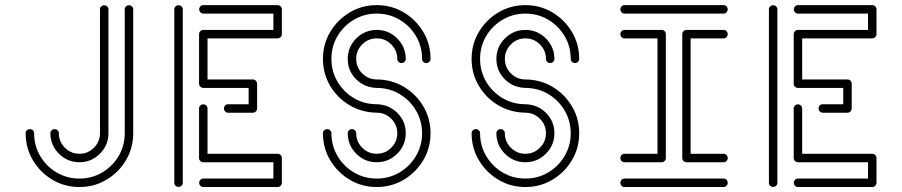

<svg xmlns="http://www.w3.org/2000/svg" viewBox="-20 -733 3538 753"><path d="M291.5 -96.7Q244.6 -96.7 211.2 -130.1Q177.7 -163.6 177.7 -210.4Q177.7 -217.3 182.6 -221.9Q187.5 -226.6 194.3 -226.6Q201.2 -226.6 206.1 -221.9Q210.9 -217.3 210.9 -210.4Q210.9 -177.2 234.6 -153.6Q258.3 -129.9 291.5 -129.9Q324.7 -129.9 348.4 -153.6Q372.1 -177.2 372.1 -210.4V-696.3Q372.1 -703.1 377 -707.8Q381.8 -712.4 388.7 -712.4Q395.5 -712.4 400.4 -707.8Q405.3 -703.1 405.3 -696.3V-210.4Q405.3 -163.6 371.8 -130.1Q338.4 -96.7 291.5 -96.7ZM291.5 0.5Q233.4 0.5 185.5 -28.1Q137.7 -56.6 109.1 -104.5Q80.6 -152.3 80.6 -210.4Q80.6 -217.3 85.4 -221.9Q90.3 -226.6 97.2 -226.6Q104 -226.6 108.9 -221.9Q113.8 -217.3 113.8 -210.4Q113.8 -161.6 137.7 -121.1Q161.6 -80.6 202.1 -56.6Q242.7 -32.7 291.5 -32.7Q340.3 -32.7 380.9 -56.6Q421.4 -80.6 445.3 -121.1Q469.2 -161.6 469.2 -210.4V-696.3Q469.2 -703.1 474.1 -707.8Q479 -712.4 485.8 -712.4Q492.7 -712.4 497.6 -707.8Q502.4 -703.1 502.4 -696.3V-210.4Q502.4 -152.3 473.9 -104.5Q445.3 -56.6 397.5 -28.1Q349.6 0.5 291.5 0.5Z M680.2 0Q673.3 0 668.5 -4.6Q663.6 -9.3 663.6 -16.1V-696.3Q663.6 -703.1 668.5 -707.8Q673.3 -712.4 680.2 -712.4Q687 -712.4 691.9 -707.8Q696.8 -703.1 696.8 -696.3V-16.1Q696.8 -9.3 691.9 -4.6Q687 0 680.2 0ZM971.7 -291H874.5Q867.7 -291 863 -295.9Q858.4 -300.8 858.4 -307.6Q858.4 -314.5 863 -319.3Q867.7 -324.2 874.5 -324.2H955.1V-388.2H777.3Q770.5 -388.2 765.6 -393.1Q760.7 -397.9 760.7 -404.8V-599.1Q760.7 -606 765.6 -610.8Q770.5 -615.7 777.3 -615.7H1052.2V-679.7H777.3Q770.5 -679.7 765.9 -684.8Q761.2 -689.9 761.2 -696.3Q761.2 -703.1 765.9 -708Q770.5 -712.9 777.3 -712.9H1068.8Q1075.7 -712.9 1080.6 -708Q1085.4 -703.1 1085.4 -696.3V-599.1Q1085.4 -592.3 1080.6 -587.4Q1075.7 -582.5 1068.8 -582.5H793.9V-421.4H971.7Q978.5 -421.4 983.4 -416.5Q988.3 -411.6 988.3 -404.8V-307.6Q988.3 -300.8 983.4 -295.9Q978.5 -291 971.7 -291ZM1068.8 0.5H777.3Q770.5 0.5 765.9 -4.4Q761.2 -9.3 761.2 -16.1Q761.2 -22.9 765.9 -27.8Q770.5 -32.7 777.3 -32.7H1052.2V-96.7H777.3Q770.5 -96.7 765.6 -101.6Q760.7 -106.4 760.7 -113.3V-307.6Q760.7 -314.5 765.6 -319.1Q770.5 -323.7 777.3 -323.7Q784.2 -323.7 789.1 -319.1Q793.9 -314.5 793.9 -307.6V-129.9H1068.8Q1075.7 -129.9 1080.6 -125Q1085.4 -120.1 1085.4 -113.3V-16.1Q1085.4 -9.3 1080.6 -4.4Q1075.7 0.5 1068.8 0.5Z M1457.5 -96.7Q1410.6 -96.7 1377.2 -130.1Q1343.8 -163.6 1343.8 -210.4Q1343.8 -217.3 1348.6 -221.9Q1353.5 -226.6 1360.4 -226.6Q1367.2 -226.6 1372.1 -221.9Q1377 -217.3 1377 -210.4Q1377 -177.2 1400.6 -153.6Q1424.3 -129.9 1457.5 -129.9Q1490.7 -129.9 1514.4 -153.6Q1538.1 -177.2 1538.1 -210.4Q1538.1 -243.7 1514.4 -267.3Q1490.7 -291 1457.5 -291Q1398.9 -292 1351.3 -320.1Q1303.7 -348.1 1275.1 -396Q1246.6 -443.8 1246.6 -502Q1246.6 -560.1 1275.1 -607.9Q1303.7 -655.8 1351.6 -684.3Q1399.4 -712.9 1457.5 -712.9Q1515.6 -712.9 1563.5 -684.3Q1611.3 -655.8 1639.9 -607.9Q1668.5 -560.1 1668.5 -502Q1668.5 -495.1 1663.6 -490.5Q1658.7 -485.8 1651.9 -485.8Q1645 -485.8 1640.1 -490.5Q1635.3 -495.1 1635.3 -502Q1635.3 -551.3 1611.3 -591.6Q1587.4 -631.8 1546.9 -655.8Q1506.3 -679.7 1457.5 -679.7Q1408.7 -679.7 1368.2 -655.8Q1327.6 -631.8 1303.7 -591.6Q1279.8 -551.3 1279.8 -502Q1279.8 -453.1 1303.7 -412.6Q1327.6 -372.1 1368.2 -348.1Q1408.7 -324.2 1457.5 -324.2Q1505.9 -322.8 1538.6 -290Q1571.3 -257.3 1571.3 -210.4Q1571.3 -163.6 1537.8 -130.1Q1504.4 -96.7 1457.5 -96.7ZM1457.5 0.5Q1399.4 0.5 1351.6 -28.1Q1303.7 -56.6 1275.1 -104.5Q1246.6 -152.3 1246.6 -210.4Q1246.6 -217.3 1251.5 -221.9Q1256.3 -226.6 1263.2 -226.6Q1270 -226.6 1274.9 -221.9Q1279.8 -217.3 1279.8 -210.4Q1279.8 -161.6 1303.7 -121.1Q1327.6 -80.6 1368.2 -56.6Q1408.7 -32.7 1457.5 -32.7Q1506.3 -32.7 1546.9 -56.6Q1587.4 -80.6 1611.3 -121.1Q1635.3 -161.6 1635.3 -210.4Q1635.3 -259.3 1611.3 -299.8Q1587.4 -340.3 1546.9 -364.3Q1506.3 -388.2 1457.5 -388.2Q1409.2 -389.6 1376.5 -422.4Q1343.8 -455.1 1343.8 -502Q1343.8 -548.8 1377.2 -582.3Q1410.6 -615.7 1457.5 -615.7Q1504.4 -615.7 1537.8 -582.3Q1571.3 -548.8 1571.3 -502Q1571.3 -495.1 1566.4 -490.5Q1561.5 -485.8 1554.7 -485.8Q1547.9 -485.8 1543 -490.5Q1538.1 -495.1 1538.1 -502Q1538.1 -535.2 1514.4 -558.8Q1490.7 -582.5 1457.5 -582.5Q1424.3 -582.5 1400.6 -558.8Q1377 -535.2 1377 -502Q1377 -468.8 1400.6 -445.1Q1424.3 -421.4 1457.5 -421.4Q1516.1 -420.9 1563.7 -392.6Q1611.3 -364.3 1639.9 -316.4Q1668.5 -268.6 1668.5 -210.4Q1668.5 -152.3 1639.9 -104.5Q1611.3 -56.6 1563.5 -28.1Q1515.6 0.5 1457.5 0.5Z M2040.5 -96.7Q1993.7 -96.7 1960.2 -130.1Q1926.8 -163.6 1926.8 -210.4Q1926.8 -217.3 1931.6 -221.9Q1936.5 -226.6 1943.4 -226.6Q1950.2 -226.6 1955.1 -221.9Q1960 -217.3 1960 -210.4Q1960 -177.2 1983.6 -153.6Q2007.3 -129.9 2040.5 -129.9Q2073.7 -129.9 2097.4 -153.6Q2121.1 -177.2 2121.1 -210.4Q2121.1 -243.7 2097.4 -267.3Q2073.7 -291 2040.5 -291Q1981.9 -292 1934.3 -320.1Q1886.7 -348.1 1858.2 -396Q1829.6 -443.8 1829.6 -502Q1829.6 -560.1 1858.2 -607.9Q1886.7 -655.8 1934.6 -684.3Q1982.4 -712.9 2040.5 -712.9Q2098.6 -712.9 2146.5 -684.3Q2194.3 -655.8 2222.9 -607.9Q2251.5 -560.1 2251.5 -502Q2251.5 -495.1 2246.6 -490.5Q2241.7 -485.8 2234.9 -485.8Q2228 -485.8 2223.1 -490.5Q2218.3 -495.1 2218.3 -502Q2218.3 -551.3 2194.3 -591.6Q2170.4 -631.8 2129.9 -655.8Q2089.4 -679.7 2040.5 -679.7Q1991.7 -679.7 1951.2 -655.8Q1910.6 -631.8 1886.7 -591.6Q1862.8 -551.3 1862.8 -502Q1862.8 -453.1 1886.7 -412.6Q1910.6 -372.1 1951.2 -348.1Q1991.7 -324.2 2040.5 -324.2Q2088.9 -322.8 2121.6 -290Q2154.3 -257.3 2154.3 -210.4Q2154.3 -163.6 2120.8 -130.1Q2087.4 -96.7 2040.5 -96.7ZM2040.5 0.5Q1982.4 0.5 1934.6 -28.1Q1886.7 -56.6 1858.2 -104.5Q1829.6 -152.3 1829.6 -210.4Q1829.6 -217.3 1834.5 -221.9Q1839.4 -226.6 1846.2 -226.6Q1853 -226.6 1857.9 -221.9Q1862.8 -217.3 1862.8 -210.4Q1862.8 -161.6 1886.7 -121.1Q1910.6 -80.6 1951.2 -56.6Q1991.7 -32.7 2040.5 -32.7Q2089.4 -32.7 2129.9 -56.6Q2170.4 -80.6 2194.3 -121.1Q2218.3 -161.6 2218.3 -210.4Q2218.3 -259.3 2194.3 -299.8Q2170.4 -340.3 2129.9 -364.3Q2089.4 -388.2 2040.5 -388.2Q1992.2 -389.6 1959.5 -422.4Q1926.8 -455.1 1926.8 -502Q1926.8 -548.8 1960.2 -582.3Q1993.7 -615.7 2040.5 -615.7Q2087.4 -615.7 2120.8 -582.3Q2154.3 -548.8 2154.3 -502Q2154.3 -495.1 2149.4 -490.5Q2144.5 -485.8 2137.7 -485.8Q2130.9 -485.8 2126 -490.5Q2121.1 -495.1 2121.1 -502Q2121.1 -535.2 2097.4 -558.8Q2073.7 -582.5 2040.5 -582.5Q2007.3 -582.5 1983.6 -558.8Q1960 -535.2 1960 -502Q1960 -468.8 1983.6 -445.1Q2007.3 -421.4 2040.5 -421.4Q2099.1 -420.9 2146.7 -392.6Q2194.3 -364.3 2222.9 -316.4Q2251.5 -268.6 2251.5 -210.4Q2251.5 -152.3 2222.9 -104.5Q2194.3 -56.6 2146.5 -28.1Q2098.6 0.5 2040.5 0.5Z M2817.9 -679.7H2429.2Q2422.4 -679.7 2417.7 -684.8Q2413.1 -689.9 2413.1 -696.3Q2413.1 -703.1 2417.7 -708Q2422.4 -712.9 2429.2 -712.9H2817.9Q2824.7 -712.9 2829.3 -708Q2834 -703.1 2834 -696.3Q2834 -689.9 2829.3 -684.8Q2824.7 -679.7 2817.9 -679.7ZM2574.7 -96.7H2429.2Q2422.4 -96.7 2417.7 -101.6Q2413.1 -106.4 2413.1 -113.3Q2413.1 -120.1 2417.7 -125Q2422.4 -129.9 2429.2 -129.9H2558.6V-582.5H2429.2Q2422.4 -582.5 2417.7 -587.4Q2413.1 -592.3 2413.1 -599.1Q2413.1 -606 2417.7 -610.8Q2422.4 -615.7 2429.2 -615.7H2574.7Q2582 -615.7 2586.7 -610.8Q2591.3 -606 2591.3 -599.1V-113.3Q2591.3 -106.4 2586.7 -101.6Q2582 -96.7 2574.7 -96.7ZM2817.9 0.5H2429.2Q2422.4 0.5 2417.7 -4.4Q2413.1 -9.3 2413.1 -16.1Q2413.1 -22.9 2417.7 -27.8Q2422.4 -32.7 2429.2 -32.7H2817.9Q2824.7 -32.7 2829.3 -27.8Q2834 -22.9 2834 -16.1Q2834 -9.3 2829.3 -4.4Q2824.7 0.5 2817.9 0.5ZM2817.9 -96.7H2672.4Q2665.5 -96.7 2660.6 -101.6Q2655.8 -106.4 2655.8 -113.3V-599.1Q2655.8 -606 2660.6 -610.8Q2665.5 -615.7 2672.4 -615.7H2817.9Q2824.7 -615.7 2829.3 -610.8Q2834 -606 2834 -599.1Q2834 -592.3 2829.3 -587.4Q2824.7 -582.5 2817.9 -582.5H2688.5V-129.9H2817.9Q2824.7 -129.9 2829.3 -125Q2834 -120.1 2834 -113.3Q2834 -106.4 2829.3 -101.6Q2824.7 -96.7 2817.9 -96.7Z M3012.2 0Q3005.4 0 3000.5 -4.6Q2995.6 -9.3 2995.6 -16.1V-696.3Q2995.6 -703.1 3000.5 -707.8Q3005.4 -712.4 3012.2 -712.4Q3019 -712.4 3023.9 -707.8Q3028.8 -703.1 3028.8 -696.3V-16.1Q3028.8 -9.3 3023.9 -4.6Q3019 0 3012.2 0ZM3303.7 -291H3206.5Q3199.7 -291 3195.1 -295.9Q3190.4 -300.8 3190.4 -307.6Q3190.4 -314.5 3195.1 -319.3Q3199.7 -324.2 3206.5 -324.2H3287.1V-388.2H3109.4Q3102.5 -388.2 3097.7 -393.1Q3092.8 -397.9 3092.8 -404.8V-599.1Q3092.8 -606 3097.7 -610.8Q3102.5 -615.7 3109.4 -615.7H3384.3V-679.7H3109.4Q3102.5 -679.7 3097.9 -684.8Q3093.3 -689.9 3093.3 -696.3Q3093.3 -703.1 3097.9 -708Q3102.5 -712.9 3109.4 -712.9H3400.9Q3407.7 -712.9 3412.6 -708Q3417.5 -703.1 3417.5 -696.3V-599.1Q3417.5 -592.3 3412.6 -587.4Q3407.7 -582.5 3400.9 -582.5H3126V-421.4H3303.7Q3310.5 -421.4 3315.4 -416.5Q3320.3 -411.6 3320.3 -404.8V-307.6Q3320.3 -300.8 3315.4 -295.9Q3310.5 -291 3303.7 -291ZM3400.9 0.5H3109.4Q3102.5 0.5 3097.9 -4.4Q3093.3 -9.3 3093.3 -16.1Q3093.3 -22.9 3097.9 -27.8Q3102.5 -32.7 3109.4 -32.7H3384.3V-96.7H3109.4Q3102.5 -96.7 3097.7 -101.6Q3092.8 -106.4 3092.8 -113.3V-307.6Q3092.8 -314.5 3097.7 -319.1Q3102.5 -323.7 3109.4 -323.7Q3116.2 -323.7 3121.1 -319.1Q3126 -314.5 3126 -307.6V-129.9H3400.9Q3407.7 -129.9 3412.6 -125Q3417.5 -120.1 3417.5 -113.3V-16.1Q3417.5 -9.3 3412.6 -4.4Q3407.7 0.5 3400.9 0.5Z"/></svg>

Font: Neon Sans
Style: Regular
Weight: 400
Designer: GGBot
Version: 0.80